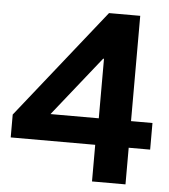

<svg xmlns="http://www.w3.org/2000/svg" viewBox="-50 -720 675 766"><g transform="rotate(5 287.5 -337.5)"><path d="M346.7 0V-146.7H8.3V-238.3L355.8 -675H480.8V-253.3H566.7V-146.7H480.8V0ZM158.3 -253.3H351.7V-491.7H348.3Z"/></g></svg>

Font: Funnel Display Light
Style: Bold
Weight: 700
Version: Version 1.000